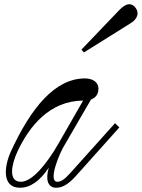

<svg xmlns="http://www.w3.org/2000/svg" viewBox="-20 -868 666 901"><path d="M74 13C123 13 168 -20 209 -81C193 -28 203 13 243 13C267 13 296 3 336 -42L540 -270L520 -290L308 -54C281 -24 265 -15 249 -15C203 -15 260 -152 284 -189L407 -401C429 -409 442 -426 442 -452C442 -483 414 -500 379 -500C239 -500 126 -364 31 -157C-1 -86 -12 13 74 13ZM62 -157C118 -277 214 -395 370 -396L256 -197C196 -92 129 -15 78 -15C17 -15 34 -97 62 -157ZM362 -635 374 -622 593 -759C626 -779 635 -809 615 -833C596 -856 572 -854 539 -820Z"/></svg>

Font: Louise
Style: Regular
Weight: 400
Designer: Ange Degheest & Luna Delabre & Camille Depalle
Foundry: Velvetyne Type Foundry
Version: Version 1.000;FEAKit 1.0